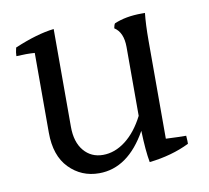

<svg xmlns="http://www.w3.org/2000/svg" viewBox="-60 -578 662 607"><g transform="rotate(-10 271.0 -274.0)"><path d="M438 -423V-108Q480 -106 503 -106Q504 -95 504 -89Q504 -83 504 -80Q447 -52 375 -44Q368 -81 366 -146Q305 -37 212 -37Q155 -37 116 -77Q77 -117 77 -191V-447Q64 -448 49.5 -448Q35 -448 18 -447Q18 -458 22 -474Q95 -505 149 -511V-197Q149 -148 172.5 -120Q196 -92 234 -92Q272 -92 306.5 -118.5Q341 -145 366 -194V-415Q366 -462 338 -480Q340 -491 343 -495Q380 -511 431 -511Q436 -511 442 -511Q438 -475 438 -423Z"/></g></svg>

Font: Halant
Style: Regular
Weight: 400
Designer: Hitesh Malaviya (Devanagari), Satya Rajpurohit (Latin)
Foundry: Indian Type Foundry
Version: Version 1.101;PS 1.0;hotconv 1.0.78;makeotf.lib2.5.61930; tt